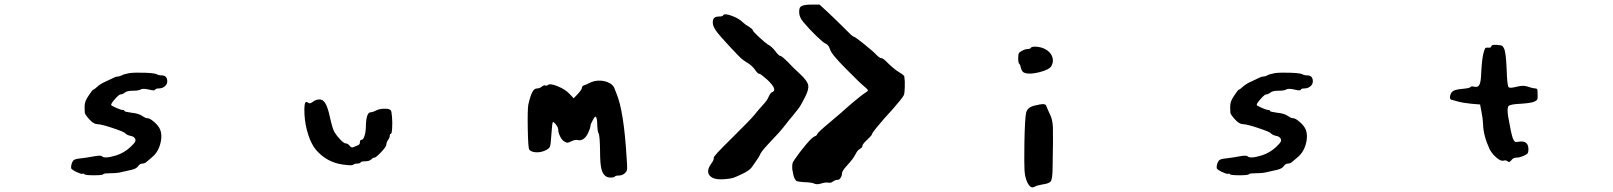

<svg xmlns="http://www.w3.org/2000/svg" viewBox="-20 -712 7040 838"><path d="M545 -393Q569 -396 612 -394.5Q655 -393 664 -388Q673 -383 685 -383Q710 -383 710 -357Q710 -344 699 -335Q688 -326 673 -326Q659 -326 657 -320Q655 -315 630 -321Q605 -327 595 -322Q586 -316 560 -316Q534 -316 525 -308Q515 -300 506 -300Q500 -300 482.5 -280.5Q465 -261 465 -254Q465 -251 486.5 -241.5Q508 -232 516 -232Q523 -232 523 -228Q523 -224 554 -220Q585 -217 601 -206Q615 -196 624 -196Q633 -196 649 -183Q665 -170 674 -156Q690 -130 681 -90Q672 -50 645 -27Q621 -6 615 -2Q609 2 601 2Q591 2 583 13Q576 24 555 29Q535 33 515 38Q494 44 464 44Q435 44 431 48Q429 53 389.5 53Q350 53 348 48Q344 44 340 46.5Q336 49 312 38Q295 29 292 25Q289 21 291 10Q295 -8 302.5 -13.5Q310 -19 334 -21Q360 -24 392 -30Q420 -35 425 -30Q436 -18 488 -34Q522 -45 549 -70Q566 -86 569.5 -93Q573 -100 570 -106Q564 -117 550 -119Q534 -122 526 -131Q518 -138 469.5 -154Q421 -170 405 -170Q389 -170 370 -191Q350 -213 350 -221Q348 -249 351 -262.5Q354 -276 367 -295Q384 -321 387.5 -321Q391 -321 404 -333Q418 -346 443 -357Q471 -370 477 -373Q486 -378 494 -378Q502 -378 511 -383Q519 -388 545 -393Z M1373 -278Q1390 -279 1401 -259.5Q1412 -240 1421 -196Q1432 -148 1440 -135Q1451 -117 1466.5 -101.5Q1482 -86 1489 -86Q1498 -86 1506 -76Q1514 -65 1523 -70Q1536 -76 1542 -78Q1551 -81 1551 -91.5Q1551 -102 1558.5 -102Q1566 -102 1571.5 -120.5Q1577 -139 1577 -165Q1579 -222 1598 -222Q1607 -222 1622 -230Q1635 -237 1657 -237.5Q1679 -238 1685 -231Q1689 -228 1691 -202Q1693 -176 1691.5 -152Q1690 -128 1686 -128Q1681 -128 1681 -119Q1681 -110 1673 -100Q1666 -89 1666 -80Q1666 -72 1643.5 -48Q1621 -24 1614 -24Q1608 -24 1600 -16Q1591 -8 1574 -8Q1556 -8 1554 -3Q1550 2 1538 2Q1527 2 1522 7Q1517 12 1475 6Q1406 -4 1360 -57Q1340 -80 1326 -122Q1312 -164 1309 -211Q1306 -267 1317 -267Q1320 -268 1324 -264Q1332 -257 1344.5 -267Q1357 -277 1373 -278Z M2575 -358Q2604 -364 2630.5 -354Q2657 -344 2663 -323Q2666 -314 2671 -303Q2703 -226 2715 -23Q2718 16 2717 26Q2716 36 2708 43Q2697 54 2682 54Q2667 54 2664 58Q2661 63 2646 63Q2631 63 2624 57Q2610 48 2604.5 23.5Q2599 -1 2599 -53Q2598 -119 2593 -129Q2588 -137 2587 -163Q2587 -188 2583 -198Q2580 -207 2574 -199Q2572 -196 2568 -189Q2557 -169 2557 -162Q2557 -154 2547 -132Q2539 -114 2526.5 -105.5Q2514 -97 2500 -101Q2490 -103 2473 -95Q2461 -89 2456.5 -89Q2452 -89 2442 -95Q2432 -101 2424 -118Q2416 -135 2416 -150Q2416 -154 2411 -162Q2406 -170 2400 -175.5Q2394 -181 2393 -179Q2390 -176 2387 -130Q2384 -81 2380 -71.5Q2376 -62 2357 -54Q2338 -46 2318 -47.5Q2298 -49 2290 -59Q2285 -66 2283.5 -149.5Q2282 -233 2286 -256Q2295 -295 2303.5 -310.5Q2312 -326 2324 -326Q2335 -326 2345 -334Q2355 -342 2360 -339Q2365 -336 2371 -341Q2381 -349 2414 -335.5Q2447 -322 2464 -304L2484 -283L2502 -302Q2520 -322 2520 -329Q2520 -337 2530 -340Q2540 -343 2549 -348Q2560 -354 2575 -358Z M3137 -646Q3142 -654 3171 -644Q3204 -633 3224 -613Q3232 -605 3248 -596Q3265 -585 3265 -581Q3265 -576 3292.5 -550.5Q3320 -525 3331 -518Q3347 -510 3363 -490Q3379 -468 3386 -468Q3392 -468 3419 -441Q3441 -417 3474 -387Q3504 -359 3507.5 -340Q3511 -321 3493 -287Q3477 -256 3471.5 -247.5Q3466 -239 3441 -208Q3430 -196 3399 -156Q3387 -140 3345 -96Q3305 -54 3299 -41Q3293 -26 3273 1Q3262 19 3251.5 28Q3241 37 3224 45Q3193 60 3181 64Q3169 68 3142 70Q3095 74 3078 55Q3061 36 3083 4Q3098 -16 3095 -23Q3092 -29 3175 -110Q3258 -192 3273 -211Q3294 -237 3308 -252Q3329 -274 3335 -290Q3343 -308 3351 -310Q3375 -320 3330 -363Q3300 -390 3294 -390Q3287 -390 3275 -408Q3262 -426 3242 -438Q3225 -448 3214 -458Q3203 -468 3163 -511Q3119 -558 3105 -578Q3091 -598 3091 -613Q3091 -628 3097.5 -634Q3104 -640 3120 -640Q3134 -640 3137 -646ZM3480 -686Q3491 -692 3524 -692H3557L3597 -655Q3630 -624 3669 -585Q3701 -552 3706 -552Q3711 -552 3751 -520Q3791 -488 3809 -469Q3820 -458 3828 -458Q3835 -458 3858 -434Q3883 -410 3904 -397Q3926 -384 3927 -378Q3930 -358 3929 -331Q3928 -304 3925 -297Q3918 -283 3875 -234Q3829 -184 3826 -179Q3813 -163 3804 -153Q3786 -131 3786 -126.5Q3786 -122 3765 -102Q3744 -83 3744 -75Q3744 -68 3733 -62Q3722 -56 3713 -37Q3703 -18 3679 8Q3655 34 3655 44Q3655 55 3649 64Q3643 73 3636 73Q3626 73 3616 80Q3606 88 3594 85Q3583 83 3564 89Q3545 95 3533 89Q3523 84 3489 83Q3465 81 3459 79Q3453 77 3448 67Q3442 54 3438 27Q3437 12 3438.5 3.5Q3440 -5 3449 -17Q3473 -52 3499.5 -83Q3526 -114 3536 -117Q3545 -120 3547 -127Q3549 -134 3603 -179Q3659 -226 3684 -249Q3737 -295 3765 -313Q3769 -316 3767.5 -319.5Q3766 -323 3755 -332Q3736 -347 3673 -411Q3608 -476 3603 -496Q3597 -516 3583 -522Q3573 -526 3543 -555Q3513 -584 3486 -616Q3468 -637 3468 -659Q3468 -672 3470.5 -677.5Q3473 -683 3480 -686Z M4495 -251Q4523 -258 4534 -257.5Q4545 -257 4547 -249Q4550 -240 4563 -212Q4574 -191 4575.5 -156Q4577 -121 4574 30Q4573 69 4566.5 79Q4560 89 4530 93Q4506 97 4496 103Q4475 116 4459 72Q4453 55 4451.5 29.5Q4450 4 4451 -84Q4453 -199 4459 -221.5Q4465 -244 4495 -251ZM4479 -503Q4483 -510 4505 -508Q4527 -506 4543 -497Q4565 -485 4572.5 -464.5Q4580 -444 4569 -424Q4560 -408 4517 -397Q4474 -386 4452 -394Q4440 -398 4436 -415Q4433 -430 4429 -433Q4424 -436 4424 -459Q4424 -474 4427 -479.5Q4430 -485 4440 -490Q4455 -498 4465 -498Q4476 -498 4479 -503Z M5545 -393Q5569 -396 5612 -394.5Q5655 -393 5664 -388Q5673 -383 5685 -383Q5710 -383 5710 -357Q5710 -344 5699 -335Q5688 -326 5673 -326Q5659 -326 5657 -320Q5655 -315 5630 -321Q5605 -327 5595 -322Q5586 -316 5560 -316Q5534 -316 5525 -308Q5515 -300 5506 -300Q5500 -300 5482.5 -280.5Q5465 -261 5465 -254Q5465 -251 5486.5 -241.5Q5508 -232 5516 -232Q5523 -232 5523 -228Q5523 -224 5554 -220Q5585 -217 5601 -206Q5615 -196 5624 -196Q5633 -196 5649 -183Q5665 -170 5674 -156Q5690 -130 5681 -90Q5672 -50 5645 -27Q5621 -6 5615 -2Q5609 2 5601 2Q5591 2 5583 13Q5576 24 5555 29Q5535 33 5515 38Q5494 44 5464 44Q5435 44 5431 48Q5429 53 5389.5 53Q5350 53 5348 48Q5344 44 5340 46.5Q5336 49 5312 38Q5295 29 5292 25Q5289 21 5291 10Q5295 -8 5302.5 -13.5Q5310 -19 5334 -21Q5360 -24 5392 -30Q5420 -35 5425 -30Q5436 -18 5488 -34Q5522 -45 5549 -70Q5566 -86 5569.5 -93Q5573 -100 5570 -106Q5564 -117 5550 -119Q5534 -122 5526 -131Q5518 -138 5469.5 -154Q5421 -170 5405 -170Q5389 -170 5370 -191Q5350 -213 5350 -221Q5348 -249 5351 -262.5Q5354 -276 5367 -295Q5384 -321 5387.5 -321Q5391 -321 5404 -333Q5418 -346 5443 -357Q5471 -370 5477 -373Q5486 -378 5494 -378Q5502 -378 5511 -383Q5519 -388 5545 -393Z M6489 -510Q6489 -518 6514 -516Q6531 -515 6536 -512Q6541 -509 6546 -497Q6553 -479 6556 -408Q6558 -336 6565 -331Q6571 -326 6600 -333.5Q6629 -341 6648 -334Q6667 -327 6680 -326Q6688 -326 6689.5 -321.5Q6691 -317 6691 -301Q6692 -284 6689.5 -278.5Q6687 -273 6678 -269Q6664 -262 6615 -259Q6572 -257 6564.5 -249.5Q6557 -242 6562 -206Q6575 -130 6583 -108Q6588 -96 6592.5 -93.5Q6597 -91 6612 -94Q6651 -99 6651 -60Q6651 -48 6647.5 -43Q6644 -38 6632 -33Q6613 -24 6598 -24Q6584 -24 6576 -12Q6570 -6 6567.5 -5Q6565 -4 6560 -8Q6552 -14 6543 -11Q6532 -7 6512 -23.5Q6492 -40 6481 -62Q6454 -121 6453 -170Q6452 -195 6446 -224L6440 -256L6403 -259Q6364 -263 6343 -269Q6317 -276 6314 -277Q6307 -279 6309 -292Q6311 -305 6319 -312Q6327 -321 6361 -324Q6395 -327 6398 -332Q6402 -337 6412 -334Q6430 -329 6437 -342Q6444 -355 6445 -397Q6448 -452 6454 -477Q6459 -497 6462 -501Q6465 -505 6475 -504Q6489 -503 6489 -510Z"/></svg>

Font: kilitelen
Style: Regular
Weight: 400
Designer: kili Temeke
Version: Version 1.0